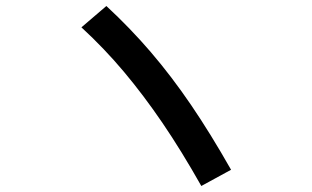

<svg xmlns="http://www.w3.org/2000/svg" viewBox="-20 -687 1040 639"><path d="M650 -68Q584 -185 521 -277.5Q458 -370 392.5 -448Q327 -526 251 -596L334 -667Q413 -594 482 -513.5Q551 -433 616 -337.5Q681 -242 749 -122Z"/></svg>

Font: M PLUS 2 Thin Medium
Style: Regular
Weight: 500
Version: Version 1.001